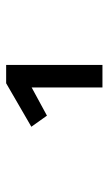

<svg xmlns="http://www.w3.org/2000/svg" viewBox="119 -858 361 640"><g transform="rotate(-90 300.0 -538.5)"><path d="M328 -378V-614L234 -563L197 -615L342 -699H403V-378Z"/></g></svg>

Font: Wlorlttqgufhjawjgtejqphaquk
Style: Regular
Weight: 400
Monospace: yes
Designer: Carrois Corporate & Edenspiekermann
Foundry: Carrois Corporate GbR & Edenspiekermann AG
Version: Version 2.001